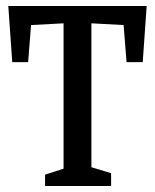

<svg xmlns="http://www.w3.org/2000/svg" viewBox="-20 -623 519 643"><path d="M130.9 0V-38.1L192.9 -58.1V-544.9L84 -539.1L74.2 -415H21L7.8 -603H471.2L458 -415H403.8L394 -539.1L286.1 -544.9V-63L352.1 -43V0Z"/></svg>

Font: Grenze
Style: Regular
Weight: 400
Designer: Renata Polastri
Foundry: Omnibus-Type
Version: Version 1.002;PS 001.002;hotconv 1.0.88;makeotf.lib2.5.64775